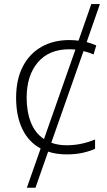

<svg xmlns="http://www.w3.org/2000/svg" viewBox="-20 -734 515 925"><path d="M300.8 9.8Q252 9.8 211.9 -3.4L150.9 170.4H109.4L175.8 -18.6Q117.7 -49.8 87.6 -112.5Q57.6 -175.3 57.6 -262.7Q57.6 -350.1 89.4 -412.4Q121.1 -474.6 179 -507.8Q236.8 -541 314 -541Q336.4 -541 358.4 -538.1L419.9 -714.4H461.4L397.5 -531.2Q421.9 -524.9 443.8 -515.1L430.7 -471.7Q407.7 -481.9 382.3 -487.8L227.1 -46.4Q259.8 -34.2 300.8 -34.2Q339.8 -34.2 374.5 -42Q409.2 -49.8 438 -62V-17.1Q412.1 -5.4 378.2 2.2Q344.2 9.8 300.8 9.8ZM108.4 -263.2Q108.4 -196.3 128.7 -144.5Q148.9 -92.8 191.9 -64L343.3 -495.1Q327.6 -496.6 313.5 -496.6Q215.8 -496.6 162.1 -433.3Q108.4 -370.1 108.4 -263.2Z"/></svg>

Font: Open Sans Light
Style: Regular
Weight: 300
Designer: Monotype Design Team
Foundry: Monotype Imaging Inc.
Version: Version 3.000; ttfautohint (v1.8.4)